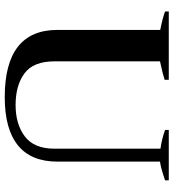

<svg xmlns="http://www.w3.org/2000/svg" viewBox="20 -760 750 831"><g transform="rotate(90 395.5 -345.0)"><path d="M110 -218V-663Q59 -673 30 -684V-700H326V-682Q302 -674 246 -662V-205Q246 -114 298 -75.5Q350 -37 435 -37Q518 -37 571 -77Q624 -117 624 -205V-664Q581 -670 543 -684V-700H761V-684Q706 -665 680 -662V-218Q680 -104 609.5 -47Q539 10 401 10Q110 10 110 -218Z"/></g></svg>

Font: Trirong SemiBold
Style: Regular
Weight: 600
Designer: Katatrad Team
Foundry: CadsonDemak
Version: Version 1.000